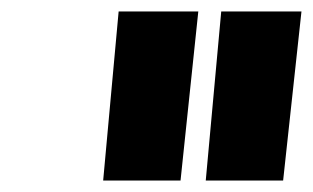

<svg xmlns="http://www.w3.org/2000/svg" viewBox="-20 -844 546 335"><path d="M187 -824 160 -529H295L326 -824ZM366 -824 339 -529H474L506 -824Z"/></svg>

Font: Ember
Style: Ita
Weight: 400
Designer: Stig
Foundry: Cannot Into Space Fonts
Version: Version 0.127